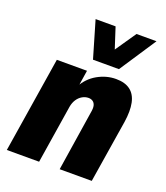

<svg xmlns="http://www.w3.org/2000/svg" viewBox="-138 -845 811 939"><g transform="rotate(20 268.0 -375.0)"><path d="M8 0 87 -498H244L230 -408H224Q250 -457 296 -483Q342 -509 392 -509Q439 -509 466.5 -488Q494 -467 502.5 -426Q511 -385 502 -326L450 0H283L331 -310Q336 -336 332.5 -349.5Q329 -363 319.5 -369.5Q310 -376 297 -376Q280 -376 264.5 -367Q249 -358 238.5 -342Q228 -326 224 -304L176 0ZM253 -559 197 -750H301L336 -642L410 -750H514L388 -559Z"/></g></svg>

Font: Nunito Sans 10pt Condensed Black
Style: Italic
Weight: 900
Width: 3
Italic angle: -9°
Designer: Vernon Adams
Foundry: Vernon Adams
Version: Version 3.101;gftools[0.9.27]